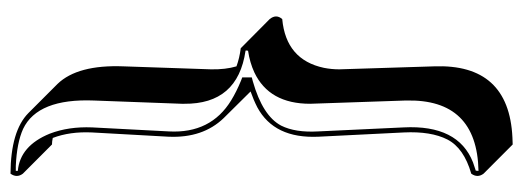

<svg xmlns="http://www.w3.org/2000/svg" viewBox="-342 -404 1016 373"><g transform="rotate(-90 166.5 -218.0)"><path d="M95.2 58.1 86.9 -107.9Q83 -193.8 144 -226.6Q158.2 -233.9 174.8 -239.7L123 -292Q84 -332.5 86.9 -398.9L95.2 -547.9Q97.2 -590.8 84.5 -624Q77.6 -625.5 71.8 -625.5L15.1 -682.1Q6.3 -693.8 15.1 -706.1Q98.1 -705.6 132.8 -671.4L189.5 -614.7Q227.1 -575.7 223.6 -486.3L217.8 -316.4Q217.3 -288.1 223.6 -267.1Q239.7 -261.2 258.8 -258.8L315.4 -202.6Q325.7 -189.9 315.4 -178.2Q236.3 -170.9 220.7 -97.2Q217.8 -82.5 217.8 -67.4L223.6 116.7Q229 262.2 85.4 269Q78.1 269.5 71.8 269.5L15.1 212.9Q6.3 201.2 15.1 189Q64.9 174.8 81.5 142.6Q97.7 110.8 95.2 58.1ZM105 57.6Q110.4 163.6 37.1 192.4Q29.3 195.3 21 197.8Q20.5 200.7 20.5 203.1Q160.6 200.2 157.2 62.5Q157.2 61 157.2 60.5L150.9 -124Q150.9 -203.6 211.9 -232.4Q231 -241.2 253.9 -244.6Q254.9 -248.5 253.9 -249.5Q149.9 -264.6 150.9 -368.7Q150.9 -371.6 150.9 -373.5L157.2 -543.5Q161.6 -653.3 102.1 -681.6Q75.2 -693.8 30.3 -695.8Q24.4 -695.8 20.5 -695.8Q20.5 -692.9 20.5 -691.9Q69.3 -687.5 92.8 -629.9Q106.9 -593.3 105 -547.4L97.2 -398.4Q92.8 -316.9 157.7 -277.3Q174.3 -267.1 195.8 -258.3L202.1 -255.9V-237.3L194.8 -235.4Q127.4 -216.3 108.4 -180.2Q94.7 -152.8 97.2 -108.4Z"/></g></svg>

Font: Linux Biolinum Shadow O
Style: Regular
Weight: 400
Designer: Philipp H. Poll
Foundry: Philipp H. Poll
Version: Version 1.0.4